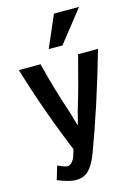

<svg xmlns="http://www.w3.org/2000/svg" viewBox="-143 -880 809 1136"><g transform="rotate(-15 261.5 -312.5)"><path d="M503 -536Q408 -203 308 63Q283 124 254 152Q225 180 177 180Q136 180 66 151L91 68Q134 88 149 88Q165 88 177.5 74Q190 60 195.5 44.5Q201 29 207 7Q208 2 209 -1Q98 -269 18 -536H151Q191 -374 246 -212Q267 -137 270 -131Q272 -133 275 -145.5Q278 -158 283.5 -179Q289 -200 292 -212Q329 -332 381 -536ZM305 -610H221L305 -805H459Z"/></g></svg>

Font: Repo
Style: DemiBold
Weight: 600
Designer: Stefan Peev
Foundry: Context Ltd
Version: Version 001.000